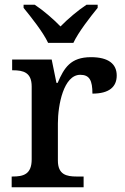

<svg xmlns="http://www.w3.org/2000/svg" viewBox="-20 -786 525 806"><path d="M182 -606H288C309 -651 359 -715 390 -753V-766H343C308 -743 264 -706 234 -675C204 -706 161 -743 126 -766H79V-753C110 -715 161 -651 182 -606ZM29 0H331V-45H302C259 -45 223 -53 223 -112V-268C223 -345 247 -472 317 -472C356 -472 368 -448 368 -393C439 -393 470 -422 470 -469C470 -517 436 -546 362 -546C276 -546 249 -501 222 -438H217L197 -536H31V-491H34C78 -491 113 -482 113 -423V-117C113 -54 78 -45 33 -45H29Z"/></svg>

Font: Noto Serif Georgian Medium
Style: Regular
Weight: 500
Designer: Monotype Design Team, Akaki Razmadze
Foundry: Google LLC
Version: Version 2.003